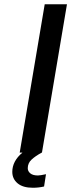

<svg xmlns="http://www.w3.org/2000/svg" viewBox="-20 -720 336 906"><path d="M159 108Q170 108 197 102L188 160Q163 166 135 166Q88 166 63 145Q38 124 38 91Q38 40 86 0H73L191 -700H296L178 0H177Q146 17 128.5 33.5Q111 50 111 74Q111 88 123 98Q135 108 159 108Z"/></svg>

Font: Be Vietnam Medium
Style: Italic
Weight: 500
Italic angle: -9.444°
Designer: Gabriel Lam
Foundry: TypeRant
Version: Version 3.000